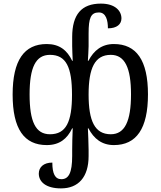

<svg xmlns="http://www.w3.org/2000/svg" viewBox="-20 -792 890 1064"><path d="M318 252C414 252 471 190 471 73V38C470 -13 469 -40 467 -81H470C500 -23 545 12 611 12C736 12 800 -79 800 -269C800 -458 736 -548 611 -548C545 -548 500 -513 470 -455H467C468 -482 471 -509 471 -536V-607C471 -692 483 -723 528 -723C568 -723 578 -678 578 -635C628 -635 653 -658 653 -690C653 -732 618 -772 539 -772C432 -772 380 -712 380 -587V-536C380 -512 382 -484 383 -455H380C352 -514 309 -548 239 -548C114 -548 50 -458 50 -268C50 -77 114 12 239 12C309 12 352 -22 380 -81H383C381 -36 380 9 380 39V72C380 167 360 201 320 201C285 201 270 170 270 109C220 109 195 136 195 170C195 216 235 252 318 252ZM257 -48C177 -48 144 -118 144 -269C144 -419 178 -488 257 -488C347 -488 379 -419 379 -267C379 -116 346 -48 257 -48ZM594 -48C505 -48 471 -122 471 -268C471 -414 505 -488 594 -488C672 -488 706 -416 706 -269C706 -121 672 -48 594 -48Z"/></svg>

Font: Noto Serif Georgian SemiCondensed
Style: Regular
Weight: 400
Width: 4
Designer: Monotype Design Team, Akaki Razmadze
Foundry: Google LLC
Version: Version 2.003